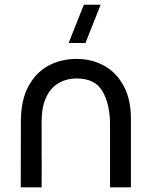

<svg xmlns="http://www.w3.org/2000/svg" viewBox="-20 -808 644 828"><path d="M341.5 -787.5H414L348.5 -622.5H276ZM544.5 -298.5V0H454.5V-270.5Q454.5 -358.5 422.2 -414Q390 -469.5 311.5 -469.5Q266 -469.5 231.8 -449Q197.5 -428.5 178.5 -387Q159.5 -345.5 159.5 -284.5V-133.5L160 -115.5L159.5 0H69.5L70 -284.5Q70 -376.5 103.2 -437Q136.5 -497.5 190.8 -525.8Q245 -554 310 -554Q377 -554 430.2 -524Q483.5 -494 514 -436.2Q544.5 -378.5 544.5 -298.5Z"/></svg>

Font: CCSD_manrope Medium
Style: Regular
Weight: 500
Designer: Mikhail Sharanda
Foundry: Mikhail Sharanda
Version: Version 4.503